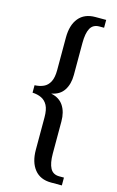

<svg xmlns="http://www.w3.org/2000/svg" viewBox="-134 -813 608 995"><g transform="rotate(15 170.5 -316.0)"><path d="M248 128Q190 128 159 89.5Q128 51 128 -16V-189Q128 -231 116 -253.5Q104 -276 83 -286Q62 -296 35 -297V-337Q62 -338 83 -347.5Q104 -357 116 -380Q128 -403 128 -443V-617Q128 -685 159 -722.5Q190 -760 248 -760H306V-718H281Q247 -718 232.5 -691.5Q218 -665 218 -612V-441Q218 -392 196.5 -359Q175 -326 131 -318V-317Q175 -308 196.5 -275Q218 -242 218 -192V-19Q218 32 232.5 59Q247 86 281 86H306V128Z"/></g></svg>

Font: Noto Serif ExtraCondensed
Style: Regular
Weight: 400
Width: 2
Designer: Monotype Design Team
Foundry: Monotype Imaging Inc.
Version: Version 2.013